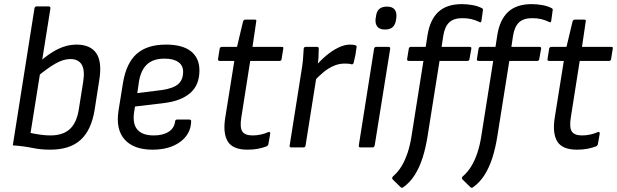

<svg xmlns="http://www.w3.org/2000/svg" viewBox="-20 -714 2989 930"><path d="M223 11Q177 11 136.5 2.5Q96 -6 42 -10L147 -674Q149 -683 158 -683H215Q226 -683 224 -672L128 -70Q151 -65 176.5 -61.5Q202 -58 224 -58Q285 -58 318.5 -89Q352 -120 362 -186L383 -318Q392 -375 375.5 -401.5Q359 -428 321 -428Q287 -428 248.5 -406Q210 -384 157 -340L170 -413Q217 -455 261 -476.5Q305 -498 350 -498Q418 -498 446.5 -456Q475 -414 461 -327L438 -180Q422 -83 370 -36Q318 11 223 11Z M719 11Q628 11 584 -38Q540 -87 554 -178L576 -314Q592 -409 642.5 -453.5Q693 -498 784 -498Q864 -498 905 -465.5Q946 -433 946 -373Q946 -302 901.5 -263.5Q857 -225 776 -215L634 -198L629 -167Q622 -112 646.5 -85Q671 -58 725 -58Q769 -58 796.5 -75.5Q824 -93 828 -125Q829 -135 838 -135H897Q906 -135 906 -126Q904 -64 852.5 -26.5Q801 11 719 11ZM645 -263 765 -278Q819 -286 843 -306.5Q867 -327 867 -367Q867 -397 843.5 -413.5Q820 -430 777 -430Q722 -430 692 -402Q662 -374 653 -318Z M1179 11Q1108 11 1083.5 -28.5Q1059 -68 1071 -144L1115 -419H1044Q1035 -419 1036 -428L1044 -478Q1046 -487 1055 -487H1128L1157 -609Q1160 -619 1168 -619H1214Q1224 -619 1221 -609L1203 -487H1344Q1355 -487 1352 -478L1344 -428Q1343 -419 1334 -419H1192L1149 -146Q1141 -97 1153.5 -77.5Q1166 -58 1204 -58Q1224 -58 1244 -62.5Q1264 -67 1279 -74Q1284 -76 1286.5 -74Q1289 -72 1289 -67L1280 -16Q1279 -9 1271 -5Q1253 2 1230 6.5Q1207 11 1179 11Z M1391 0Q1381 0 1383 -9L1440 -369Q1445 -398 1447.5 -425Q1450 -452 1451 -477Q1451 -487 1462 -487H1515Q1524 -487 1524 -479Q1524 -459 1522.5 -434.5Q1521 -410 1517 -390L1514 -349L1460 -9Q1458 0 1450 0ZM1499 -318 1508 -393Q1532 -421 1560.5 -445Q1589 -469 1619 -483.5Q1649 -498 1675 -498Q1692 -498 1701 -495Q1705 -494 1706.5 -491.5Q1708 -489 1707 -484Q1705 -466 1701.5 -447.5Q1698 -429 1693 -410Q1690 -400 1681 -403Q1674 -405 1666.5 -405.5Q1659 -406 1648 -406Q1622 -406 1596.5 -395Q1571 -384 1546.5 -364Q1522 -344 1499 -318Z M1726 0Q1716 0 1718 -10L1792 -478Q1794 -487 1803 -487H1861Q1871 -487 1870 -478L1795 -10Q1793 0 1785 0ZM1845 -571Q1819 -571 1808 -584.5Q1797 -598 1799 -622L1801 -632Q1803 -657 1816 -669.5Q1829 -682 1854 -682Q1880 -682 1891 -668.5Q1902 -655 1900 -632L1899 -622Q1896 -597 1883.5 -584Q1871 -571 1845 -571Z M2119 -487H2254Q2265 -487 2263 -478L2254 -428Q2253 -419 2244 -419H2109L2051 -54Q2042 3 2027 50Q2012 97 1989 133.5Q1966 170 1932 194Q1926 198 1920 192L1882 155Q1876 148 1884 140Q1908 119 1925 91Q1942 63 1954.5 25.5Q1967 -12 1974 -59L2031 -419H1960Q1951 -419 1952 -428L1960 -478Q1962 -487 1970 -487H2042L2051 -545Q2063 -619 2103.5 -656.5Q2144 -694 2217 -694Q2242 -694 2268 -689.5Q2294 -685 2313 -675Q2321 -672 2319 -664L2312 -613Q2310 -602 2301 -608Q2282 -617 2263 -621.5Q2244 -626 2219 -626Q2178 -626 2156 -605.5Q2134 -585 2127 -540ZM2457 -487H2592Q2603 -487 2601 -478L2592 -428Q2591 -419 2582 -419H2447L2389 -54Q2380 3 2365 50Q2350 97 2327 133.5Q2304 170 2270 194Q2264 198 2258 192L2220 155Q2214 148 2222 140Q2246 119 2263 91Q2280 63 2292.5 25.5Q2305 -12 2312 -59L2369 -419H2298Q2289 -419 2290 -428L2298 -478Q2300 -487 2308 -487H2380L2389 -545Q2401 -619 2441.5 -656.5Q2482 -694 2555 -694Q2580 -694 2606 -689.5Q2632 -685 2651 -675Q2659 -672 2657 -664L2650 -613Q2648 -602 2639 -608Q2620 -617 2601 -621.5Q2582 -626 2557 -626Q2516 -626 2494 -605.5Q2472 -585 2465 -540Z M2775 11Q2704 11 2679.5 -28.5Q2655 -68 2667 -144L2711 -419H2640Q2631 -419 2632 -428L2640 -478Q2642 -487 2651 -487H2724L2753 -609Q2756 -619 2764 -619H2810Q2820 -619 2817 -609L2799 -487H2940Q2951 -487 2948 -478L2940 -428Q2939 -419 2930 -419H2788L2745 -146Q2737 -97 2749.5 -77.5Q2762 -58 2800 -58Q2820 -58 2840 -62.5Q2860 -67 2875 -74Q2880 -76 2882.5 -74Q2885 -72 2885 -67L2876 -16Q2875 -9 2867 -5Q2849 2 2826 6.5Q2803 11 2775 11Z"/></svg>

Font: Sofia Sans Semi Condensed
Style: Italic
Weight: 400
Italic angle: -9°
Designer: Botio Nikoltchev, Ani Petrova
Foundry: lettersoup
Version: Version 4.101